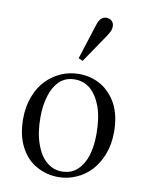

<svg xmlns="http://www.w3.org/2000/svg" viewBox="-85 -808 677 882"><g transform="rotate(10 253.5 -367.5)"><path d="M248 12Q291 12 330 -5Q368 -21 399 -53Q429 -85 447 -132Q465 -178 465 -236Q465 -311 438 -364Q410 -416 364 -444Q317 -471 261 -471Q219 -471 180 -455Q140 -438 109 -406Q78 -374 61 -328Q43 -282 43 -224Q43 -147 71 -94Q98 -41 145 -15Q192 12 248 12ZM259 -16Q220 -16 189 -42Q157 -68 139 -120Q120 -171 120 -246Q120 -300 134 -345Q147 -389 175 -416Q203 -443 247 -443Q287 -443 319 -417Q350 -390 369 -339Q387 -287 387 -212Q387 -157 374 -113Q360 -69 332 -43Q304 -16 259 -16ZM246 -542 266 -533 355 -664Q366 -681 371 -692Q375 -702 375 -713Q375 -728 365 -738Q355 -747 339 -747Q326 -747 316 -738Q306 -729 299 -708Z"/></g></svg>

Font: Source Serif 4 48pt
Style: Regular
Weight: 400
Designer: Frank Grie√ühammer
Foundry: Adobe Systems Incorporated
Version: Version 4.004;hotconv 1.0.116;makeotfexe 2.5.65601